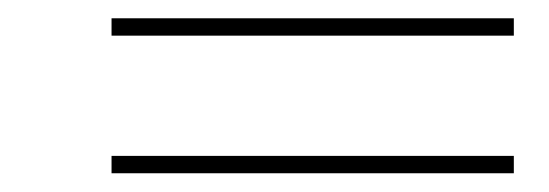

<svg xmlns="http://www.w3.org/2000/svg" viewBox="-20 -490 600 210"><path d="M102 -451V-470H542V-451ZM102 -300.5V-319.5H542V-300.5Z"/></svg>

Font: Bodoni Moda 11pt Medium
Style: Italic
Weight: 500
Italic angle: -13°
Designer: Owen Earl
Foundry: indestructible type
Version: Version 2.004